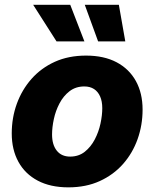

<svg xmlns="http://www.w3.org/2000/svg" viewBox="-20 -784 655 814"><path d="M270 10.3Q193.8 10.3 140.1 -18.1Q86.4 -46.4 58.1 -97.9Q29.8 -149.4 29.8 -218.3Q29.8 -284.7 51.3 -344Q72.8 -403.3 113.5 -449.5Q154.3 -495.6 212.4 -522Q270.5 -548.3 344.7 -548.3Q420.9 -548.3 474.4 -520Q527.8 -491.7 556.2 -440.2Q584.5 -388.7 584.5 -319.3Q584.5 -253.9 563.5 -194.6Q542.5 -135.3 502 -89.1Q461.4 -43 403.1 -16.4Q344.7 10.3 270 10.3ZM277.3 -120.1Q313.5 -120.1 339.4 -140.6Q365.2 -161.1 381.8 -192.9Q398.4 -224.6 406 -260Q413.6 -295.4 413.6 -325.2Q413.6 -354.5 404.5 -375Q395.5 -395.5 378.7 -406.5Q361.8 -417.5 337.4 -417.5Q301.3 -417.5 275.1 -397.5Q249 -377.4 232.4 -345.9Q215.8 -314.5 208.3 -279.3Q200.7 -244.1 200.7 -213.9Q200.7 -170.4 220.7 -145.3Q240.7 -120.1 277.3 -120.1ZM396 -608.4 339.4 -763.7H483.9L511.2 -608.4ZM219.7 -608.4 120.6 -763.7H277.8L337.9 -608.4Z"/></svg>

Font: Inter 17pt ExtraBold
Style: Italic
Weight: 800
Italic angle: -9.3988°
Version: Version 4.001;git-66647c0bb